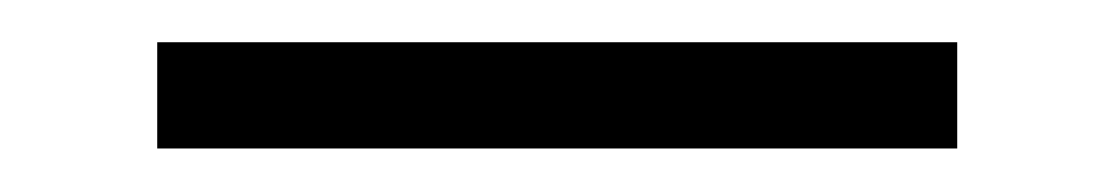

<svg xmlns="http://www.w3.org/2000/svg" viewBox="-20 -261 523 90"><path d="M428.7 -241.2H53.7V-191.4H428.7Z"/></svg>

Font: Namkio Khamti
Style: Regular
Weight: 400
Designer: Debbi Hosken
Foundry: SIL International
Version: Version 3.917